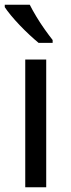

<svg xmlns="http://www.w3.org/2000/svg" viewBox="-21 -786 299 806"><path d="M173 0H85V-536H173ZM104 -766Q115 -744 131.5 -716.5Q148 -689 166.5 -663Q185 -637 200 -618V-606H141Q124 -620 103 -639.5Q82 -659 61.5 -680.5Q41 -702 24.5 -722Q8 -742 -1 -756V-766Z"/></svg>

Font: lsinhala15
Style: Book
Weight: 400
Designer: Jelle Bosma - Monotype Design Team
Foundry: Monotype Imaging Inc.
Version: Version 2.003